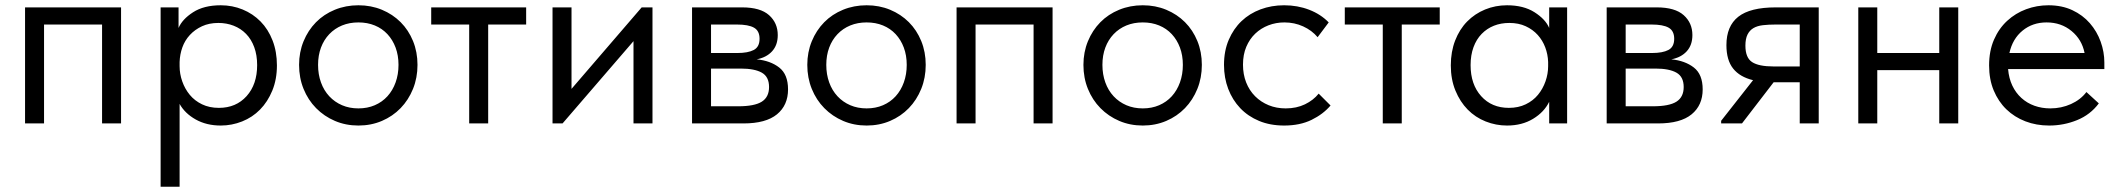

<svg xmlns="http://www.w3.org/2000/svg" viewBox="-20 -468 8041 728"><path d="M75 -440H439V0H367V-375H147V0H75Z M589 240V-440H657V-362Q671 -395 712 -421.5Q753 -448 817 -448Q861 -448 900 -432Q939 -416 968 -386.5Q997 -357 1013.5 -314.5Q1030 -272 1030 -220Q1030 -167 1012.5 -124.5Q995 -82 966 -52.5Q937 -23 898 -7.5Q859 8 817 8Q763 8 722 -15Q681 -38 661 -74V240ZM808 -381Q773 -381 746 -368.5Q719 -356 700 -335.5Q681 -315 671.5 -288.5Q662 -262 661 -233V-217Q661 -188 671 -159.5Q681 -131 699.5 -108.5Q718 -86 746 -72.5Q774 -59 810 -59Q875 -59 915 -103.5Q955 -148 955 -221Q955 -259 944 -289Q933 -319 913 -339.5Q893 -360 866 -370.5Q839 -381 808 -381Z M1339 8Q1291 8 1250 -9.5Q1209 -27 1178.5 -58Q1148 -89 1131 -131Q1114 -173 1114 -222Q1114 -270 1131 -311.5Q1148 -353 1178 -383.5Q1208 -414 1249.5 -431Q1291 -448 1339 -448Q1387 -448 1428 -431Q1469 -414 1499 -384Q1529 -354 1546 -312.5Q1563 -271 1563 -222Q1563 -173 1546 -131Q1529 -89 1499 -58Q1469 -27 1428 -9.5Q1387 8 1339 8ZM1339 -57Q1373 -57 1401 -69Q1429 -81 1449 -103Q1469 -125 1480 -155.5Q1491 -186 1491 -222Q1491 -258 1480 -287.5Q1469 -317 1449 -338.5Q1429 -360 1401 -371.5Q1373 -383 1339 -383Q1305 -383 1277 -371.5Q1249 -360 1228.5 -338.5Q1208 -317 1197 -287.5Q1186 -258 1186 -222Q1186 -186 1197 -155.5Q1208 -125 1228.5 -103Q1249 -81 1277 -69Q1305 -57 1339 -57Z M1759 -375H1615V-440H1975V-375H1831V0H1759Z M2075 -440H2147V-131L2413 -440H2454V0H2382V-312L2113 0H2075Z M2604 -440H2794Q2863 -440 2896 -410.5Q2929 -381 2929 -335Q2929 -297 2907.5 -273.5Q2886 -250 2849 -243Q2901 -238 2934.5 -212Q2968 -186 2968 -129Q2968 -69 2926 -34.5Q2884 0 2799 0H2604ZM2676 -208V-65H2779Q2841 -65 2868.5 -82.5Q2896 -100 2896 -138Q2896 -177 2868.5 -192.5Q2841 -208 2789 -208ZM2676 -375V-267H2776Q2816 -267 2838 -278.5Q2860 -290 2860 -321Q2860 -351 2839 -363Q2818 -375 2774 -375Z M3266 8Q3218 8 3177 -9.5Q3136 -27 3105.5 -58Q3075 -89 3058 -131Q3041 -173 3041 -222Q3041 -270 3058 -311.5Q3075 -353 3105 -383.5Q3135 -414 3176.5 -431Q3218 -448 3266 -448Q3314 -448 3355 -431Q3396 -414 3426 -384Q3456 -354 3473 -312.5Q3490 -271 3490 -222Q3490 -173 3473 -131Q3456 -89 3426 -58Q3396 -27 3355 -9.5Q3314 8 3266 8ZM3266 -57Q3300 -57 3328 -69Q3356 -81 3376 -103Q3396 -125 3407 -155.5Q3418 -186 3418 -222Q3418 -258 3407 -287.5Q3396 -317 3376 -338.5Q3356 -360 3328 -371.5Q3300 -383 3266 -383Q3232 -383 3204 -371.5Q3176 -360 3155.5 -338.5Q3135 -317 3124 -287.5Q3113 -258 3113 -222Q3113 -186 3124 -155.5Q3135 -125 3155.5 -103Q3176 -81 3204 -69Q3232 -57 3266 -57Z M3607 -440H3971V0H3899V-375H3679V0H3607Z M4313 8Q4265 8 4224 -9.5Q4183 -27 4152.5 -58Q4122 -89 4105 -131Q4088 -173 4088 -222Q4088 -270 4105 -311.5Q4122 -353 4152 -383.5Q4182 -414 4223.5 -431Q4265 -448 4313 -448Q4361 -448 4402 -431Q4443 -414 4473 -384Q4503 -354 4520 -312.5Q4537 -271 4537 -222Q4537 -173 4520 -131Q4503 -89 4473 -58Q4443 -27 4402 -9.5Q4361 8 4313 8ZM4313 -57Q4347 -57 4375 -69Q4403 -81 4423 -103Q4443 -125 4454 -155.5Q4465 -186 4465 -222Q4465 -258 4454 -287.5Q4443 -317 4423 -338.5Q4403 -360 4375 -371.5Q4347 -383 4313 -383Q4279 -383 4251 -371.5Q4223 -360 4202.5 -338.5Q4182 -317 4171 -287.5Q4160 -258 4160 -222Q4160 -186 4171 -155.5Q4182 -125 4202.5 -103Q4223 -81 4251 -69Q4279 -57 4313 -57Z M4849 8Q4796 8 4754 -9.5Q4712 -27 4682.5 -58Q4653 -89 4637 -131Q4621 -173 4621 -222Q4621 -275 4639 -317Q4657 -359 4687.5 -388Q4718 -417 4759.5 -432.5Q4801 -448 4849 -448Q4900 -448 4944 -431Q4988 -414 5018 -383L4976 -327Q4954 -353 4921 -368Q4888 -383 4850 -383Q4818 -383 4789.5 -372Q4761 -361 4739.5 -340.5Q4718 -320 4705.5 -290.5Q4693 -261 4693 -223Q4693 -186 4705 -155.5Q4717 -125 4739 -103Q4761 -81 4790.5 -69Q4820 -57 4855 -57Q4896 -57 4928 -72.5Q4960 -88 4980 -113L5025 -68Q4997 -35 4953 -13.5Q4909 8 4849 8Z M5223 -375H5079V-440H5439V-375H5295V0H5223Z M5694 8Q5652 8 5613 -7.5Q5574 -23 5545 -52.5Q5516 -82 5498.5 -124.5Q5481 -167 5481 -220Q5481 -272 5497.5 -314.5Q5514 -357 5543 -386.5Q5572 -416 5611 -432Q5650 -448 5694 -448Q5757 -448 5798.5 -421.5Q5840 -395 5854 -362V-440H5922V0H5854V-82Q5835 -43 5793 -17.5Q5751 8 5694 8ZM5701 -59Q5737 -59 5765 -72.5Q5793 -86 5811.5 -108.5Q5830 -131 5840 -159.5Q5850 -188 5850 -217V-233Q5849 -262 5839 -288.5Q5829 -315 5810.5 -335.5Q5792 -356 5765 -368.5Q5738 -381 5703 -381Q5671 -381 5644.5 -370.5Q5618 -360 5598 -339.5Q5578 -319 5567 -289Q5556 -259 5556 -221Q5556 -148 5596 -103.5Q5636 -59 5701 -59Z M6072 -440H6262Q6331 -440 6364 -410.5Q6397 -381 6397 -335Q6397 -297 6375.5 -273.5Q6354 -250 6317 -243Q6369 -238 6402.5 -212Q6436 -186 6436 -129Q6436 -69 6394 -34.5Q6352 0 6267 0H6072ZM6144 -208V-65H6247Q6309 -65 6336.5 -82.5Q6364 -100 6364 -138Q6364 -177 6336.5 -192.5Q6309 -208 6257 -208ZM6144 -375V-267H6244Q6284 -267 6306 -278.5Q6328 -290 6328 -321Q6328 -351 6307 -363Q6286 -375 6242 -375Z M6506 -10 6627 -164Q6577 -176 6551.5 -208Q6526 -240 6526 -297Q6526 -369 6571 -404.5Q6616 -440 6713 -440H6876V0H6804V-156H6705L6585 0H6506ZM6804 -216V-375H6713Q6686 -375 6664.5 -372.5Q6643 -370 6628.5 -361.5Q6614 -353 6606 -337Q6598 -321 6598 -295Q6598 -249 6623.5 -232.5Q6649 -216 6705 -216Z M7333 -202H7098V0H7026V-440H7098V-267H7333V-440H7405V0H7333Z M7750 8Q7701 8 7659.5 -8Q7618 -24 7587.5 -53.5Q7557 -83 7539.5 -125Q7522 -167 7522 -220Q7522 -275 7540.5 -317.5Q7559 -360 7590.5 -389Q7622 -418 7662.5 -433Q7703 -448 7747 -448Q7798 -448 7837.5 -429.5Q7877 -411 7904 -380Q7931 -349 7945 -310Q7959 -271 7959 -231V-206H7594Q7597 -171 7610 -143.5Q7623 -116 7644.5 -96.5Q7666 -77 7694 -67Q7722 -57 7754 -57Q7796 -57 7832.5 -73.5Q7869 -90 7891 -119L7938 -76Q7906 -33 7855.5 -12.5Q7805 8 7750 8ZM7740 -383Q7687 -383 7649 -352Q7611 -321 7599 -267H7884Q7874 -318 7834.5 -350.5Q7795 -383 7740 -383Z"/></svg>

Font: Tilda Sans
Style: Regular
Weight: 400
Designer: ParaType Ltd
Foundry: ParaType Ltd
Version: Version 1.009